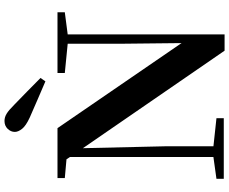

<svg xmlns="http://www.w3.org/2000/svg" viewBox="-102 -914 1020 855"><g transform="rotate(-90 407.5 -487.0)"><path d="M487.4 -816 472.2 -794.3Q431.9 -811.1 391.7 -828.9Q351.6 -846.7 310.8 -864.2Q274.1 -881.2 260.6 -898.4Q247.1 -915.6 247.1 -930.5Q247.1 -948.1 260.7 -962.3Q274.4 -976.5 295.8 -976.5Q312.7 -976.5 328.3 -966.9Q344 -957.3 368.4 -932.7Q396.6 -905.6 426.9 -875.8Q457.2 -846.1 487.4 -816ZM38.2 0V-32.6L143.5 -47.3H171.3L308.2 -32.6V0ZM135.4 0V-713.4H172.6L183.1 -260.5V0ZM509.4 -707.9V-740.5H779.8V-707.9L674.8 -694.2H648.1ZM608.8 3.6 161.7 -646.1 159 -649.2 125.1 -700.4 41.5 -707.9V-740.5H263.8L662.2 -159.6L643 -152.8L639.8 -449.6V-740.5H681.4V3.6Z"/></g></svg>

Font: Noto Serif HK ExtraLight
Style: Regular
Weight: 200
Designer: Ryoko NISHIZUKA 西塚涼子 (kana & ideographs); Frank Grießhammer (Latin, Greek & Cyrillic); Wenlong ZHANG 张文龙 (bopomofo); San
Foundry: Adobe
Version: Version 2.002-H1;hotconv 1.1.0;makeotfexe 2.6.0